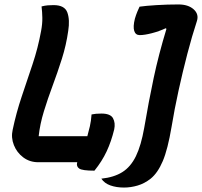

<svg xmlns="http://www.w3.org/2000/svg" viewBox="-20 -730 909 864"><path d="M436 74Q493 68 530.5 44.5Q568 21 591.5 -27Q615 -75 629 -155Q649 -273 671.5 -379Q694 -485 729 -600L726 -603Q696 -589 663 -580.5Q630 -572 609 -572Q590 -572 584 -591Q578 -610 587 -646Q592 -663 598 -677.5Q604 -692 608 -700Q636 -704 684.5 -707Q733 -710 783 -710Q827 -710 851.5 -688Q876 -666 866 -635Q844 -568 823 -487.5Q802 -407 783.5 -322.5Q765 -238 752 -159Q735 -58 712.5 -5Q690 48 658 74Q630 96 599 105Q568 114 538 114Q504 114 477 104.5Q450 95 436 74ZM152 0Q114 0 85 -21.5Q56 -43 42.5 -77Q29 -111 37 -146Q53 -222 77.5 -295Q102 -368 126.5 -441Q151 -514 165 -591Q171 -623 170.5 -650Q170 -677 167 -701Q182 -705 195 -706Q208 -707 221 -707Q271 -707 283 -674Q295 -641 287 -591Q278 -527 258.5 -465.5Q239 -404 217 -345Q195 -286 177.5 -229Q160 -172 154 -117H373Q379 -138 384.5 -162Q390 -186 392 -215Q401 -217 412 -218Q423 -219 436 -219Q477 -219 488.5 -198Q500 -177 494 -148Q481 -94 460 -49Q439 -4 405 38Q350 38 336.5 28.5Q323 19 327 2L328 0Z"/></svg>

Font: Recursive Sn Csl St SmB
Style: Italic
Weight: 600
Italic angle: -15°
Version: Version 1.079;hotconv 1.0.112;makeotfexe 2.5.65598; ttfautoh